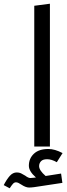

<svg xmlns="http://www.w3.org/2000/svg" viewBox="-114 -787 358 1031"><path d="M70 0V-756L154 -767V0ZM214 145 221 195 69 218Q53 220 42 220Q24 220 0 204Q-7 199 -14.5 195.5Q-22 192 -28 192Q-37 192 -44 199.5Q-51 207 -62 224L-94 207Q-78 176 -61.5 157.5Q-45 139 -24 139Q-11 139 -1.5 143.5Q8 148 21 156Q38 169 49 169Q55 169 71 167L79 166Q41 133 41 103Q41 64 68 38.5Q95 13 146 13Q180 13 222 35L191 84Q163 68 139 68Q116 68 106 79Q96 90 96 105Q96 128 131 158Z"/></svg>

Font: FiraGOUPP
Style: Medium
Weight: 400
Designer: bBox Type
Foundry: bBox Type GmbH
Version: Version 1.001